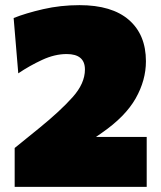

<svg xmlns="http://www.w3.org/2000/svg" viewBox="-20 -726 625 746"><path d="M37 0V-151Q61 -170.5 84.5 -189.5Q108 -208.5 132 -228Q214.5 -295 262.2 -348.5Q310 -402 310 -456Q310 -516 239 -516Q192.5 -516 143.5 -493.2Q94.5 -470.5 51 -441L33 -656Q80.5 -675 148 -690.5Q215.5 -706 289 -706Q415 -706 481 -648.5Q547 -591 547 -488Q547 -414 507 -343.5Q467 -273 376 -210L353 -194H550V0Z"/></svg>

Font: Commissioner Black
Style: Regular
Weight: 900
Designer: Kostas Bartsokas
Foundry: Kostas Bartsokas
Version: Version 1.000; ttfautohint (v1.8.3)